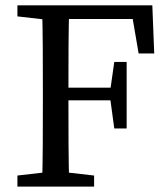

<svg xmlns="http://www.w3.org/2000/svg" viewBox="-20 -689 619 709"><path d="M44.3 0H327.5V-40.8L196.6 -55.8H175.2L44.3 -40.8V0ZM135.3 0H235.7C232.7 -103 232.7 -207 232.7 -321.5V-359.3C232.7 -464.3 232.7 -568.3 235.7 -669.3H135.3C138.3 -566.3 138.3 -462.3 138.3 -359.3V-310C138.3 -205 138.3 -101 135.3 0ZM185.5 -318.5H418.9V-365.2H185.5V-318.5ZM402 -214.5H447.7V-460.2H402L387 -354.8V-324.9L402 -214.5ZM44.3 -628.5 175.2 -613.5H185.5V-669.3H44.3V-628.5ZM491.9 -491.6H549.5L542.5 -669.3H185.5V-618.9H500L465 -648.9L491.9 -491.6Z"/></svg>

Font: Source Serif Variable
Style: Regular
Weight: 389
Designer: Frank Grießhammer
Foundry: Adobe Systems Incorporated
Version: Version 3.001;hotconv 1.0.111;makeotfexe 2.5.65597